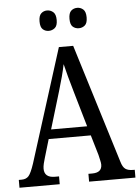

<svg xmlns="http://www.w3.org/2000/svg" viewBox="-60 -956 729 1003"><g transform="rotate(-5 304.5 -455.0)"><path d="M1 0V-41H16Q40 -41 53 -56Q66 -71 82 -119L270 -714H345L538 -89Q546 -61 560 -51Q574 -41 600 -41H609V0H366V-41H386Q437 -41 437 -83Q437 -92 433.5 -106.5Q430 -121 427 -135L396 -240H175L146 -142Q142 -130 138.5 -114.5Q135 -99 135 -88Q135 -41 190 -41H212V0ZM192 -289H381L327 -475Q314 -520 304 -556.5Q294 -593 287 -623Q281 -593 272 -559Q263 -525 251 -485ZM383 -803Q364 -803 351 -814.5Q338 -826 338 -856Q338 -886 351 -898Q364 -910 383 -910Q401 -910 414.5 -898Q428 -886 428 -856Q428 -826 414.5 -814.5Q401 -803 383 -803ZM225 -803Q207 -803 194 -814.5Q181 -826 181 -856Q181 -886 194 -898Q207 -910 225 -910Q243 -910 257 -898Q271 -886 271 -856Q271 -826 257 -814.5Q243 -803 225 -803Z"/></g></svg>

Font: Noto Serif Hebrew Condensed
Style: Regular
Weight: 400
Width: 3
Designer: Monotype Design Team
Foundry: Monotype Imaging Inc.
Version: Version 2.004; ttfautohint (v1.8.4.7-5d5b)